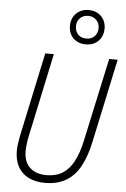

<svg xmlns="http://www.w3.org/2000/svg" viewBox="-64 -1023 704 1077"><g transform="rotate(5 288.5 -484.5)"><path d="M231 9.8Q177.7 9.8 138.9 -9.3Q100.1 -28.3 79.1 -65.4Q58.1 -102.5 58.1 -155.8Q58.1 -173.3 61 -194.8Q64 -216.3 68.4 -239.7L169.4 -713.9H217.8L116.7 -238.8Q112.3 -216.8 109.9 -196Q107.4 -175.3 107.4 -158.7Q107.4 -98.1 141.6 -66.2Q175.8 -34.2 234.4 -34.2Q288.6 -34.2 325.7 -57.4Q362.8 -80.6 387.5 -126.7Q412.1 -172.9 427.2 -241.2L529.3 -713.9H577.1L475.1 -236.3Q458 -157.7 427.5 -102.5Q397 -47.4 348.6 -18.8Q300.3 9.8 231 9.8ZM391.1 -784.2Q348.6 -784.2 321.3 -810.3Q293.9 -836.4 293.9 -880.9Q293.9 -923.3 321.3 -950.4Q348.6 -977.5 391.1 -977.5Q435.5 -977.5 462.2 -950.2Q488.8 -922.9 488.8 -881.8Q488.8 -838.4 461.7 -811.3Q434.6 -784.2 391.1 -784.2ZM391.1 -816.9Q420.4 -816.9 437.7 -835Q455.1 -853 455.1 -880.9Q455.1 -908.7 437.5 -926.8Q419.9 -944.8 391.1 -944.8Q362.8 -944.8 345.2 -926.5Q327.6 -908.2 327.6 -880.9Q327.6 -853 344.7 -835Q361.8 -816.9 391.1 -816.9Z"/></g></svg>

Font: Open Sans SemiCondensed Light
Style: Italic
Weight: 300
Width: 4
Italic angle: -12°
Designer: Monotype Design Team
Foundry: Monotype Imaging Inc.
Version: Version 3.000